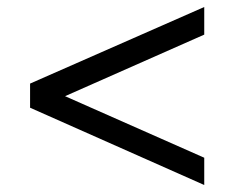

<svg xmlns="http://www.w3.org/2000/svg" viewBox="-20 -524 670 549"><path d="M66 -285 564 -504V-425L166 -249L564 -73V5L66 -216Z"/></svg>

Font: Rosario Medium
Style: Regular
Weight: 500
Version: Version 1.201